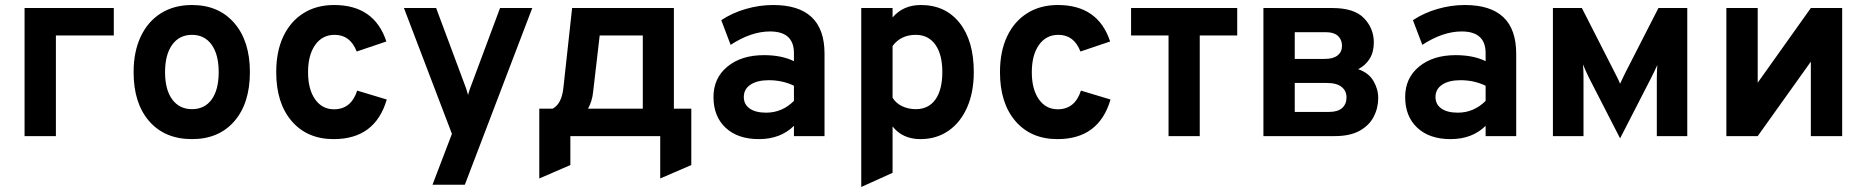

<svg xmlns="http://www.w3.org/2000/svg" viewBox="-20 -543 7448 766"><path d="M78 0V-511H434V-401.5H203V0Z M746 12Q637.5 12 575.2 -59.5Q513 -131 513 -255Q513 -337 541.5 -397.2Q570 -457.5 622.2 -490.2Q674.5 -523 746 -523Q852.5 -523 914.8 -451Q977 -379 977 -255.5Q977 -131 915 -59.5Q853 12 746 12ZM746 -107.5Q796.5 -107.5 824.5 -146.2Q852.5 -185 852.5 -255.5Q852.5 -325.5 824.2 -364.8Q796 -404 746 -404Q695.5 -404 667 -364.5Q638.5 -325 638.5 -255Q638.5 -185.5 667 -146.5Q695.5 -107.5 746 -107.5Z M1311.5 12Q1205.5 12 1143.8 -59.8Q1082 -131.5 1082 -255Q1082 -337.5 1110.2 -397.5Q1138.5 -457.5 1190.5 -490.2Q1242.5 -523 1313 -523Q1473.5 -523 1521.5 -377.5L1403 -337.5Q1377.5 -404 1315 -404Q1266 -404 1237.5 -363.8Q1209 -323.5 1209 -255Q1209 -187 1237 -147Q1265 -107 1312.5 -107Q1381 -107 1405 -181.5L1523 -146Q1477 12 1311.5 12Z M1705.5 194 1783 -9 1591.5 -511H1720L1831.5 -212Q1841 -188.5 1847.5 -164Q1850.5 -176.5 1854.8 -188.8Q1859 -201 1863.5 -212L1975 -511H2103.5L1834.5 194Z M2131.5 169V-109.5H2185Q2220.5 -128.5 2227.5 -191L2262.5 -511H2668.5V-109.5H2738V115.5L2614 169V0H2255.5V115.5ZM2326 -109.5H2544.5V-401.5H2372.5L2346.5 -178Q2344.5 -157 2339 -140Q2333.5 -123 2326 -109.5Z M3007.5 12Q2923.5 12 2875 -33.2Q2826.5 -78.5 2826.5 -156Q2826.5 -231.5 2882 -277.2Q2937.5 -323 3028 -323Q3098.5 -323 3147.5 -299V-331Q3147.5 -417.5 3052 -417.5Q2976.5 -417.5 2895 -364L2857.5 -462.5Q2901 -491.5 2955.2 -507.2Q3009.5 -523 3064.5 -523Q3269.5 -523 3269.5 -329V0H3147.5V-41Q3094 12 3007.5 12ZM3036.5 -93.5Q3100.5 -93.5 3147.5 -140.5V-201Q3101.5 -223 3047.5 -223Q3001 -223 2974.2 -205.2Q2947.5 -187.5 2947.5 -156Q2947.5 -126.5 2971 -110Q2994.5 -93.5 3036.5 -93.5Z M3416 203V-511H3541V-473.5Q3583.5 -523 3653.5 -523Q3752 -523 3808.5 -451.5Q3865 -380 3865 -255.5Q3865 -175 3838.5 -114.8Q3812 -54.5 3764 -21.2Q3716 12 3652 12Q3581 12 3541 -38.5V146.5ZM3633.5 -107.5Q3684.5 -107.5 3712 -146.2Q3739.5 -185 3739.5 -255.5Q3739.5 -326 3711.5 -365Q3683.5 -404 3633.5 -404Q3574 -404 3541 -359.5V-153Q3554 -131.5 3578.8 -119.5Q3603.5 -107.5 3633.5 -107.5Z M4199 12Q4093 12 4031.2 -59.8Q3969.5 -131.5 3969.5 -255Q3969.5 -337.5 3997.8 -397.5Q4026 -457.5 4078 -490.2Q4130 -523 4200.5 -523Q4361 -523 4409 -377.5L4290.5 -337.5Q4265 -404 4202.5 -404Q4153.5 -404 4125 -363.8Q4096.5 -323.5 4096.5 -255Q4096.5 -187 4124.5 -147Q4152.5 -107 4200 -107Q4268.5 -107 4292.5 -181.5L4410.5 -146Q4364.5 12 4199 12Z M4642 0V-401.5H4492.5V-511H4916V-401.5H4766.5V0Z M5020.5 0V-511H5295.5Q5383 -511 5422 -470.2Q5461 -429.5 5461 -373.5Q5461 -335.5 5444.5 -308.8Q5428 -282 5398.5 -267Q5440.5 -252.5 5459.5 -220Q5478.5 -187.5 5478.5 -152Q5478.5 -112 5460.5 -77.2Q5442.5 -42.5 5404.2 -21.2Q5366 0 5305.5 0ZM5145.5 -308H5266Q5299 -308 5316.5 -322Q5334 -336 5334 -360Q5334 -385 5317.8 -399.8Q5301.5 -414.5 5271.5 -414.5H5145.5ZM5145.5 -96.5H5282.5Q5317 -96.5 5334.5 -112Q5352 -127.5 5352 -154.5Q5352 -180.5 5332.5 -196.2Q5313 -212 5273.5 -212H5145.5Z M5767 12Q5683 12 5634.5 -33.2Q5586 -78.5 5586 -156Q5586 -231.5 5641.5 -277.2Q5697 -323 5787.5 -323Q5858 -323 5907 -299V-331Q5907 -417.5 5811.5 -417.5Q5736 -417.5 5654.5 -364L5617 -462.5Q5660.5 -491.5 5714.8 -507.2Q5769 -523 5824 -523Q6029 -523 6029 -329V0H5907V-41Q5853.5 12 5767 12ZM5796 -93.5Q5860 -93.5 5907 -140.5V-201Q5861 -223 5807 -223Q5760.5 -223 5733.8 -205.2Q5707 -187.5 5707 -156Q5707 -126.5 5730.5 -110Q5754 -93.5 5796 -93.5Z M6443.5 9 6318.5 -234.5Q6313 -246 6306.8 -259.5Q6300.5 -273 6295.5 -286Q6297.5 -263 6297.5 -238V0H6175.5V-511H6291L6424.5 -249Q6431 -236.5 6435.8 -226.5Q6440.5 -216.5 6443.5 -209Q6447 -216.5 6451.8 -226.5Q6456.5 -236.5 6462.5 -249L6596.5 -511H6711.5V0H6590V-229Q6590 -240 6590.5 -256.2Q6591 -272.5 6592 -283.5Q6579.5 -256 6567 -231.5Z M6867.5 0V-511H6992.5V-213L7204.5 -511H7329.5V0H7204.5V-297L6992.5 0Z"/></svg>

Font: Overpass
Style: Bold
Weight: 700
Designer: Delve Withrington, Dave Bailey, Thomas Jockin
Foundry: Delve Fonts LLC
Version: Version 4.000; ttfautohint (v1.8.3)